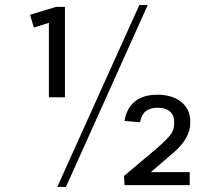

<svg xmlns="http://www.w3.org/2000/svg" viewBox="-20 -727 804 754"><path d="M235 -345H172V-653L203 -647L113 -619L98 -669L200 -700H235ZM527 -707H560L239 7H205ZM467 -36 601 -149Q639 -183 651.5 -200.5Q664 -218 664 -242V-250Q664 -275 647 -289.5Q630 -304 599 -304Q569 -304 552 -290Q535 -276 530 -247L469 -252Q477 -302 509.5 -328.5Q542 -355 598 -355Q657 -355 692 -326.5Q727 -298 727 -251V-242Q727 -223 719.5 -204Q712 -185 698.5 -166.5Q685 -148 664 -130L525 -10V-51H725V0H469Z"/></svg>

Font: Pathway Extreme 8pt Thin 12pt ExtraLight
Style: Regular
Weight: 250
Version: Version 1.001;gftools[0.9.26]